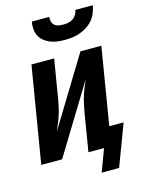

<svg xmlns="http://www.w3.org/2000/svg" viewBox="-129 -824 758 1022"><g transform="rotate(-15 250.0 -313.5)"><path d="M295 -610Q274 -610 254 -612.5Q234 -615 215.5 -622.5Q197 -630 182 -642Q167 -654 158 -671.5Q149 -689 147.5 -709.5Q146 -730 150 -750H246Q244 -737 247.5 -724.5Q251 -712 260 -704Q269 -696 282 -693.5Q295 -691 308 -691Q322 -691 335.5 -693.5Q349 -696 361 -704Q373 -712 380.5 -724.5Q388 -737 390 -750H486Q482 -729 474 -708.5Q466 -688 451.5 -671Q437 -654 418 -642Q399 -630 378.5 -622.5Q358 -615 336.5 -612.5Q315 -610 295 -610ZM301 123 347 0H261L296 -212Q300 -234 304.5 -255Q309 -276 315.5 -297Q322 -318 330.5 -338.5Q339 -359 348 -380L116 0H1L89 -530H214L179 -318Q175 -296 170.5 -275Q166 -254 159.5 -233Q153 -212 144.5 -191.5Q136 -171 127 -150L359 -530H474L404 -105H483L397 123Z"/></g></svg>

Font: Iosevka Curly XBdObl
Style: Regular
Weight: 800
Italic angle: -9°
Monospace: yes
Designer: Belleve Invis
Foundry: Belleve Invis
Version: Version 11.1.0; ttfautohint (v1.8.3)